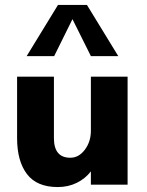

<svg xmlns="http://www.w3.org/2000/svg" viewBox="-20 -754 601 784"><path d="M335 -733.9 462.9 -524.9H351.1L275.9 -675.8L201.2 -524.9H88.9L216.8 -733.9ZM49.8 -189.9V-440.9H200.2V-189.9Q200.2 -109.9 267.1 -109.9Q301.8 -109.9 326.4 -142.6Q351.1 -175.3 351.1 -220.2V-440.9H501V0H351.1V-54.2Q328.1 -24.4 293.2 -7.3Q258.3 9.8 215.8 9.8Q130.4 9.8 90.1 -43.2Q49.8 -96.2 49.8 -189.9Z"/></svg>

Font: Glacial Indifference
Style: Bold
Weight: 700
Version: Version 1.001